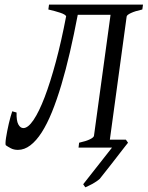

<svg xmlns="http://www.w3.org/2000/svg" viewBox="-20 -635 635 826"><path d="M314.5 -571.3Q298.3 -486.3 280.8 -410.4Q263.2 -334.5 243.9 -269.8Q224.6 -205.1 203.6 -153.3Q182.6 -101.6 159.4 -65.4Q136.2 -29.3 110.6 -9.8Q85 9.8 57.1 9.8Q39.6 9.8 26.6 2.9Q13.7 -3.9 5.4 -9.8Q3.4 -11.2 3.7 -20Q3.9 -28.8 5.9 -42Q7.8 -55.2 11 -71Q14.2 -86.9 17.8 -102.8Q21.5 -118.7 25.4 -132.8Q29.3 -147 32.7 -156.2L51.3 -150.9Q50.3 -115.7 58.8 -99.9Q67.4 -84 80.6 -84Q100.6 -84 124.3 -118.9Q147.9 -153.8 172.1 -217Q196.3 -280.3 220.2 -368.9Q244.1 -457.5 264.6 -565.4Q260.3 -573.2 238.8 -580.3Q217.3 -587.4 188 -594.2L190.9 -615.2H595.2L592.3 -594.2Q561.5 -587.4 543.7 -579.1Q525.9 -570.8 524.9 -564L452.6 -34.2H521.5L530.8 -21Q527.8 -17.6 519.3 -6.6Q510.7 4.4 499 19.5Q487.3 34.7 473.9 52Q460.4 69.3 448 85.2Q435.5 101.1 425 114.3Q414.6 127.4 409.2 134.3Q402.8 140.1 394.8 145.5Q386.7 150.9 378.2 155.8Q369.6 160.6 361.3 164.3Q353 168 347.2 170.9Q344.7 167.5 342.8 164.8Q340.8 162.1 337.9 157.7L461.9 0H317.9L320.3 -21Q351.1 -27.8 367.2 -35.9Q383.3 -43.9 384.3 -50.8L455.6 -571.3Z"/></svg>

Font: Gentium Plus CyrE
Style: Italic
Weight: 400
Italic angle: -8°
Designer: J. Victor Gaultney, Annie Olsen, Iska Routamaa, Becca Hirsbrunner
Foundry: SIL International
Version: Version 5.000